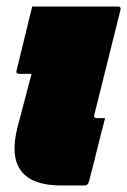

<svg xmlns="http://www.w3.org/2000/svg" viewBox="-20 -570 391 590"><path d="M79 -550H342Q353 -550 350 -539Q330 -459 310 -378.5Q290 -298 270 -218Q268 -212 271 -209Q273 -207 277 -207H303Q290 -158 278 -109Q266 -60 253 -11Q250 0 239 0H169Q-12 0 34 -180Q43 -213 55 -259.5Q67 -306 77 -343H39Q28 -343 31 -354Q43 -403 55 -452Q67 -501 79 -550Z"/></svg>

Font: Recursive Sn Lnr St XBk
Style: Italic
Weight: 1000
Italic angle: -15°
Version: Version 1.079;hotconv 1.0.112;makeotfexe 2.5.65598; ttfautoh